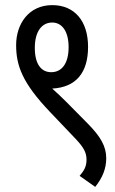

<svg xmlns="http://www.w3.org/2000/svg" viewBox="-20 -652 451 750"><path d="M43 -476C43 -396 67 -328 176 -214L276 -109C307 -76 318 -56 318 -28C318 0 307 16 291 35L352 78C380 43 395 7 395 -34C395 -81 372 -119 324 -168L241 -252C222 -271 201 -291 184 -306C278 -311 324 -369 324 -469C324 -569 272 -632 184 -632C92 -632 43 -558 43 -476ZM116 -465C116 -530 144 -564 184 -564C222 -564 248 -530 248 -468C248 -403 221 -370 180 -370C142 -370 116 -400 116 -465Z"/></svg>

Font: Noto Sans ExtraCondensed
Style: Italic
Weight: 400
Width: 2
Italic angle: -12°
Designer: Monotype Design Team
Foundry: Monotype Imaging Inc.
Version: Version 2.013